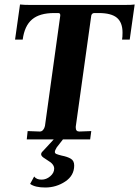

<svg xmlns="http://www.w3.org/2000/svg" viewBox="-20 -620 619 854"><path d="M157 -35Q166 -35 172 -42.5Q178 -50 180 -60L248 -550V-553Q248 -562 239 -562H221Q156 -562 122.5 -533.5Q89 -505 81 -444H47L69 -600Q87 -598 116 -598H532Q569 -598 579 -600L557 -444H523Q525 -455 525 -475Q525 -520 500 -541Q475 -562 419 -562H400Q389 -562 386 -551L317 -57V-52Q317 -35 333 -35L386 -37L381 0H99L103 -37ZM114 198 132 165Q142 179 165 179Q186 179 203.5 164Q221 149 221 130Q221 110 193 94L172 80Q163 73 163 66Q163 59 171 52L219 0H260L232 36Q224 49 224 56Q224 62 231 65Q238 68 254 72Q280 77 295 86Q310 95 310 116Q310 161 270 187.5Q230 214 181 214Q136 214 114 198Z"/></svg>

Font: Unna
Style: Bold Italic
Weight: 700
Italic angle: -8.05°
Designer: Jorge de Buen Unna
Foundry: Omnibus-Type
Version: Version 2.008